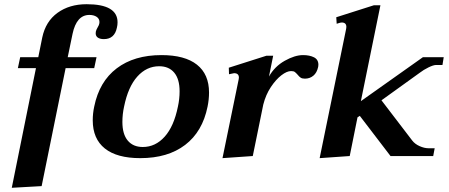

<svg xmlns="http://www.w3.org/2000/svg" viewBox="-20 -742 2134 913"><path d="M539 -636Q539 -623 536 -611Q525 -556 474 -556Q456 -556 445.5 -563Q435 -570 435 -584Q435 -590 436 -593Q438 -601 444.5 -612Q451 -623 452 -629Q453 -632 453 -637Q453 -653 439.5 -662Q426 -671 405 -671Q344 -671 325 -581L302 -470H439L428 -418H292L178 143L36 151L151 -418H65L76 -470H162L181 -564Q197 -640 253.5 -681Q310 -722 392 -722Q539 -722 539 -636Z M421 -170Q421 -203 428 -235Q452 -354 535 -417Q618 -480 748 -480Q859 -480 916.5 -434.5Q974 -389 974 -302Q974 -269 967 -235Q943 -116 860.5 -53Q778 10 647 10Q536 10 478.5 -36Q421 -82 421 -170ZM826 -235Q834 -271 834 -308Q834 -366 808.5 -396.5Q783 -427 737 -427Q677 -427 633 -378Q589 -329 570 -235Q562 -199 562 -162Q562 -104 587.5 -73.5Q613 -43 659 -43Q719 -43 763 -92Q807 -141 826 -235Z M1494 -434Q1494 -428 1493 -424Q1487 -396 1470 -382Q1453 -368 1430 -368Q1417 -368 1410 -372.5Q1403 -377 1395 -387Q1387 -396 1381.5 -400Q1376 -404 1364 -404Q1344 -404 1318 -384Q1292 -364 1268 -328Q1244 -292 1232 -245L1182 0L1038 10L1115 -365Q1116 -368 1116 -373Q1116 -394 1093 -394Q1091 -394 1069 -389L1068 -420L1247 -477H1279L1259 -378Q1286 -426 1334 -453Q1382 -480 1421 -480Q1452 -480 1473 -469.5Q1494 -459 1494 -434Z M2090 -470 2084 -433H2054Q2041 -433 2017.5 -421.5Q1994 -410 1976 -396L1794 -265L1940 -74Q1953 -57 1975.5 -47Q1998 -37 2018 -37H2047L2040 0H1837L1691 -191L1680 -184L1643 0L1500 10L1626 -605Q1627 -608 1627 -614Q1627 -635 1605 -635Q1601 -635 1594 -633Q1587 -631 1581 -629L1579 -660L1758 -717H1789L1696 -261L1991 -470Z"/></svg>

Font: Taviraj SemiBold
Style: Italic
Weight: 600
Italic angle: -12°
Designer: Katatrad Team
Foundry: CadsonDemak
Version: Version 1.001